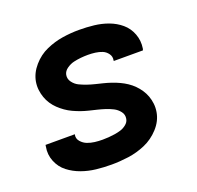

<svg xmlns="http://www.w3.org/2000/svg" viewBox="-102 -646 779 761"><g transform="rotate(-20 288.0 -265.0)"><path d="M245 8Q280 8 316.5 3Q353 -2 388 -17Q423 -32 450 -61.5Q477 -91 483 -127Q486 -145 484 -162Q482 -179 476.5 -194Q471 -209 462 -222.5Q453 -236 441.5 -247.5Q430 -259 416.5 -268Q403 -277 388 -284Q373 -291 357 -296.5Q341 -302 325 -306Q309 -310 292.5 -314Q276 -318 260 -323.5Q244 -329 229.5 -336Q215 -343 204.5 -357Q194 -371 197 -388Q200 -403 214.5 -413Q229 -423 244 -426.5Q259 -430 274.5 -431.5Q290 -433 305 -433Q320 -433 335.5 -431Q351 -429 364.5 -423.5Q378 -418 387 -405.5Q396 -393 393 -378V-375H516Q517 -379 518 -382Q523 -414 512 -443Q501 -472 478.5 -491Q456 -510 427.5 -520.5Q399 -531 368 -534.5Q337 -538 305 -538Q270 -538 235 -532.5Q200 -527 166 -512Q132 -497 106.5 -467.5Q81 -438 75 -404Q72 -386 74 -369Q76 -352 81.5 -336.5Q87 -321 96 -307.5Q105 -294 116.5 -283Q128 -272 141.5 -262.5Q155 -253 170 -246Q185 -239 200.5 -233.5Q216 -228 232.5 -224Q249 -220 265.5 -216Q282 -212 297.5 -207Q313 -202 328 -194.5Q343 -187 353.5 -173.5Q364 -160 361 -143Q359 -130 347.5 -120.5Q336 -111 323 -107Q310 -103 297 -101Q284 -99 271 -98Q258 -97 245 -97Q228 -97 212 -99Q196 -101 181.5 -106.5Q167 -112 156 -124.5Q145 -137 148 -153Q148 -154 149 -155H25Q24 -152 24 -148Q18 -116 30 -86.5Q42 -57 66 -38.5Q90 -20 119.5 -9.5Q149 1 180.5 4.5Q212 8 245 8Z"/></g></svg>

Font: Iosevka Sparkle Oblique
Style: Bold
Weight: 700
Italic angle: -9°
Designer: Belleve Invis
Foundry: Belleve Invis
Version: Version 4.5.0; ttfautohint (v1.8.3)